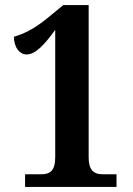

<svg xmlns="http://www.w3.org/2000/svg" viewBox="-20 -738 527 758"><path d="M79 0H440V-50H385C347 -50 330 -70 330 -117V-718H230L169 -668C111 -620 69 -603 35 -593C35 -550 58 -523 85 -523C120 -523 155 -561 198 -620V-117C198 -62 176 -50 143 -50H79Z"/></svg>

Font: Noto Serif Thai Condensed
Style: Bold
Weight: 700
Width: 3
Designer: Monotype Design Team
Foundry: Monotype Imaging Inc.
Version: Version 2.002